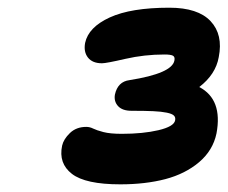

<svg xmlns="http://www.w3.org/2000/svg" viewBox="-20 -878 594 501"><path d="M293.9 -397Q203.1 -397 167.7 -424.3Q132.3 -451.7 142.1 -498Q146 -515.1 162.6 -531Q179.2 -546.9 205.1 -546.9Q214.4 -546.9 223.1 -542.5Q231.9 -538.1 249.8 -533.4Q267.6 -528.8 297.9 -528.8Q353 -528.8 393.6 -538.3Q434.1 -547.9 437 -564Q438.5 -571.8 433.8 -576.4Q429.2 -581.1 415.3 -584Q401.4 -586.9 379.9 -587.9Q358.4 -588.9 323.2 -588.9Q299.3 -588.9 288.1 -601.1Q276.9 -613.3 279.8 -630.9Q287.1 -665 317.9 -668.9Q429.2 -686.5 435.1 -720.2Q437 -729.5 431.2 -732.7Q425.3 -735.8 409.2 -735.8Q356.9 -735.8 307.1 -724.4Q257.3 -712.9 246.1 -712.9Q221.2 -712.9 209.5 -727.8Q197.8 -742.7 202.1 -766.1Q210.9 -807.1 266.4 -832.5Q321.8 -857.9 421.9 -857.9Q496.6 -857.9 529.5 -822.8Q562.5 -787.6 550.8 -729Q543 -684.1 500 -650.9Q561.5 -618.7 544.9 -529.8Q535.6 -485.4 499.5 -454.8Q463.4 -424.3 411.4 -410.6Q359.4 -397 293.9 -397Z"/></svg>

Font: Shantell Sans Irregular
Style: Bold Italic
Weight: 700
Italic angle: -11.31°
Designer: Stephen Nixon, Anya Danilova, Shantell Martin
Foundry: Arrow Type
Version: Version 1.006;[9816181b4]